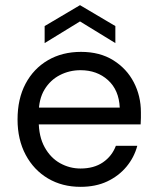

<svg xmlns="http://www.w3.org/2000/svg" viewBox="-20 -712 609 744"><path d="M292 12Q221 12 166 -20.5Q111 -53 79.5 -112Q48 -171 48 -249Q48 -329 79 -387.5Q110 -446 165.5 -478.5Q221 -511 294 -511Q367 -511 419 -478.5Q471 -446 498.5 -393Q526 -340 526 -277Q526 -267 526 -255.5Q526 -244 525 -230H111V-295H444Q441 -363 398.5 -401.5Q356 -440 292 -440Q249 -440 212 -421Q175 -402 152.5 -365Q130 -328 130 -272V-244Q130 -183 153 -141.5Q176 -100 213 -79.5Q250 -59 292 -59Q344 -59 379 -83Q414 -107 429 -147H512Q500 -102 470 -66Q440 -30 395.5 -9Q351 12 292 12ZM153 -545V-611L290 -692L427 -611V-545L290 -629Z"/></svg>

Font: DM Sans 20pt
Style: Regular
Weight: 400
Version: Version 4.004;gftools[0.9.30]